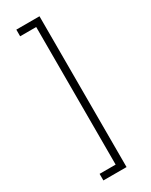

<svg xmlns="http://www.w3.org/2000/svg" viewBox="-233 -818 787 1002"><g transform="rotate(-30 160.5 -316.5)"><path d="M66.9 137.7V98.1H163.6V-731H66.9V-771H206.5V137.7Z"/></g></svg>

Font: Inter 17pt ExtraLight
Style: Regular
Weight: 250
Version: Version 4.001;git-66647c0bb